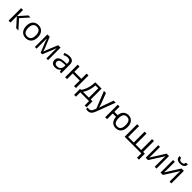

<svg xmlns="http://www.w3.org/2000/svg" viewBox="662 -3155 5795 5795"><g transform="rotate(45 3559.5 -258.0)"><path d="M397.9 -535.2H486.8L255.9 -276.9L505.9 0H411.1L167 -271V0H85.9V-535.2H167V-274.9Z M1066.9 -268.1Q1066.9 -137.2 1001 -63.7Q935.1 9.8 818.8 9.8Q747.1 9.8 691.4 -23.9Q635.7 -57.6 605.5 -120.6Q575.2 -183.6 575.2 -268.1Q575.2 -398.9 640.6 -471.9Q706.1 -544.9 822.3 -544.9Q934.6 -544.9 1000.7 -470.2Q1066.9 -395.5 1066.9 -268.1ZM659.2 -268.1Q659.2 -165.5 700.2 -111.8Q741.2 -58.1 820.8 -58.1Q900.4 -58.1 941.7 -111.6Q982.9 -165 982.9 -268.1Q982.9 -370.1 941.7 -423.1Q900.4 -476.1 819.8 -476.1Q740.2 -476.1 699.7 -423.8Q659.2 -371.6 659.2 -268.1Z M1486.8 -78.1 1502 -123.5 1522.9 -181.2 1668 -534.2H1771V0H1699.2V-441.9L1689.5 -413.6L1661.1 -338.9L1522.9 0H1455.1L1316.9 -339.8Q1291 -405.3 1281.2 -441.9V0H1209V-534.2H1308.1L1448.2 -194.8Q1469.2 -141.1 1486.8 -78.1Z M2272.9 0 2256.8 -76.2H2252.9Q2212.9 -25.9 2173.1 -8.1Q2133.3 9.8 2073.7 9.8Q1994.1 9.8 1949 -31.2Q1903.8 -72.3 1903.8 -147.9Q1903.8 -310.1 2163.1 -317.9L2253.9 -320.8V-354Q2253.9 -417 2226.8 -447Q2199.7 -477.1 2140.1 -477.1Q2073.2 -477.1 1988.8 -436L1963.9 -498Q2003.4 -519.5 2050.5 -531.7Q2097.7 -543.9 2145 -543.9Q2240.7 -543.9 2286.9 -501.5Q2333 -459 2333 -365.2V0ZM2089.8 -57.1Q2165.5 -57.1 2208.7 -98.6Q2252 -140.1 2252 -214.8V-263.2L2170.9 -259.8Q2074.2 -256.3 2031.5 -229.7Q1988.8 -203.1 1988.8 -147Q1988.8 -103 2015.4 -80.1Q2042 -57.1 2089.8 -57.1Z M2581.1 -535.2V-311H2880.9V-535.2H2961.9V0H2880.9V-241.2H2581.1V0H2500V-535.2Z M3598.6 185.1H3520V0H3146V185.1H3067.9V-69.8H3109.9Q3175.3 -158.7 3212.4 -278.3Q3249.5 -397.9 3251 -535.2H3522V-69.8H3598.6ZM3443.8 -69.8V-471.2H3323.7Q3317.4 -362.8 3282 -251.7Q3246.6 -140.6 3193.8 -69.8Z M3620.6 -535.2H3707.5L3824.7 -230Q3863.3 -125.5 3872.6 -79.1H3876.5Q3882.8 -104 3903.1 -164.3Q3923.3 -224.6 4035.6 -535.2H4122.6L3892.6 74.2Q3858.4 164.6 3812.7 202.4Q3767.1 240.2 3700.7 240.2Q3663.6 240.2 3627.4 231.9V167Q3654.3 172.9 3687.5 172.9Q3771 172.9 3806.6 79.1L3836.4 2.9Z M4898.4 -268.1Q4898.4 -136.7 4835.7 -63.5Q4772.9 9.8 4663.6 9.8Q4559.6 9.8 4498.5 -55.4Q4437.5 -120.6 4430.7 -241.2H4290.5V0H4209.5V-535.2H4290.5V-311H4431.6Q4441.4 -422.4 4502.9 -483.6Q4564.5 -544.9 4665.5 -544.9Q4772.9 -544.9 4835.7 -470.5Q4898.4 -396 4898.4 -268.1ZM4514.6 -268.1Q4514.6 -165 4550.3 -111.6Q4585.9 -58.1 4664.6 -58.1Q4741.7 -58.1 4778.1 -110.1Q4814.5 -162.1 4814.5 -268.1Q4814.5 -370.6 4778.8 -423.3Q4743.2 -476.1 4664.6 -476.1Q4585.9 -476.1 4550.3 -423.3Q4514.6 -370.6 4514.6 -268.1Z M5439.5 -69.8H5676.8V-534.2H5757.8V-69.8H5834.5V184.1H5752.4V0H5040.5V-534.2H5121.6V-69.8H5358.4V-534.2H5439.5Z M6013.7 -535.2V-195.8L6010.3 -106.9L6008.8 -79.1L6298.3 -535.2H6399.4V0H6323.7V-327.1L6325.2 -391.6L6327.6 -455.1L6038.6 0H5937.5V-535.2Z M6647.5 -535.2V-195.8L6644 -106.9L6642.6 -79.1L6932.1 -535.2H7033.2V0H6957.5V-327.1L6959 -391.6L6961.4 -455.1L6672.4 0H6571.3V-535.2ZM6800.3 -606Q6710 -606 6668.5 -640.9Q6627 -675.8 6622.1 -755.9H6698.2Q6702.6 -705.1 6724.9 -685.1Q6747.1 -665 6802.2 -665Q6852.5 -665 6876.7 -686.5Q6900.9 -708 6906.2 -755.9H6982.9Q6977.1 -678.7 6933.6 -642.3Q6890.1 -606 6800.3 -606Z"/></g></svg>

Font: HunimalSansv1.5
Style: Regular
Weight: 400
Foundry: Ascender Corporation
Version: Version 1.10